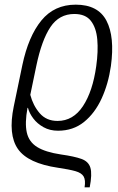

<svg xmlns="http://www.w3.org/2000/svg" viewBox="-20 -564 506 824"><path d="M305 -544Q401 -544 437 -475Q473 -406 456 -281Q445 -204 416 -141Q387 -78 340.5 -40.5Q294 -3 229 -3Q194 -3 167 -18Q140 -33 123 -55.5Q106 -78 100 -101H98Q86 -36 95 4.5Q104 45 139.5 67Q175 89 242 99Q299 107 329.5 118Q360 129 368 156Q376 183 365 240H343Q348 209 339 193.5Q330 178 303.5 170.5Q277 163 229 156Q100 137 57 75.5Q14 14 39 -107L76 -285Q102 -408 157.5 -476Q213 -544 305 -544ZM299 -504Q234 -504 196.5 -448Q159 -392 136 -282L110 -157Q122 -111 150.5 -78Q179 -45 227 -45Q294 -45 336 -108.5Q378 -172 393 -280Q402 -344 397.5 -394.5Q393 -445 370 -474.5Q347 -504 299 -504Z"/></svg>

Font: Noto Serif Condensed Light
Style: Italic
Weight: 300
Width: 3
Italic angle: -12°
Designer: Monotype Design Team
Foundry: Monotype Imaging Inc.
Version: Version 2.014; ttfautohint (v1.8.4.7-5d5b)